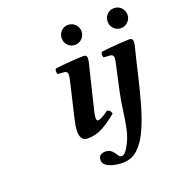

<svg xmlns="http://www.w3.org/2000/svg" viewBox="-147 -754 1012 1084"><g transform="rotate(-20 358.5 -212.0)"><path d="M402 -320 357 -134Q354 -123 351 -108.5Q348 -94 348 -83Q348 -66 358 -66Q366 -66 384.5 -75.5Q403 -85 421 -100Q432 -100 438.5 -92.5Q445 -85 447 -74Q397 -33 356.5 -11.5Q316 10 269 10Q244 10 234 -6Q224 -22 224 -46Q224 -64 227.5 -84Q231 -104 236 -125L281 -316Q286 -337 288 -348.5Q290 -360 290 -367Q290 -375 285.5 -380.5Q281 -386 272 -387L232 -390Q228 -397 228 -407Q228 -417 233 -423Q257 -426 290.5 -429Q324 -432 355 -434Q386 -436 402 -436Q423 -436 423 -415Q423 -402 416 -375.5Q409 -349 402 -320ZM322 -571Q322 -596 339 -613.5Q356 -631 381 -631Q406 -631 423.5 -613.5Q441 -596 441 -571Q441 -546 423.5 -528.5Q406 -511 381 -511Q356 -511 339 -528.5Q322 -546 322 -571ZM557 -316Q562 -337 564 -348.5Q566 -360 566 -367Q566 -375 561.5 -380.5Q557 -386 548 -387L508 -390Q504 -397 504 -407Q504 -417 509 -423Q533 -426 566.5 -429Q600 -432 631 -434Q662 -436 678 -436Q699 -436 699 -415Q699 -402 692 -375.5Q685 -349 678 -320L658 -235Q637 -145 614.5 -65.5Q592 14 564 75.5Q536 137 498 172Q460 207 406 207Q379 207 352.5 200.5Q326 194 309.5 182Q293 170 293 153Q293 127 306.5 120Q320 113 332 113Q353 113 365 121.5Q377 130 384 141Q391 152 397.5 160.5Q404 169 416 169Q427 169 441 151Q455 133 469 102.5Q483 72 491 34Q502 -17 508.5 -70.5Q515 -124 527 -179ZM598 -571Q598 -596 615 -613.5Q632 -631 657 -631Q682 -631 699.5 -613.5Q717 -596 717 -571Q717 -546 699.5 -528.5Q682 -511 657 -511Q632 -511 615 -528.5Q598 -546 598 -571Z"/></g></svg>

Font: Libertinus Serif SemiBold
Style: Italic
Weight: 600
Italic angle: -11.5°
Designer: Philipp H. Poll, Khaled Hosny
Foundry: Caleb Maclennan
Version: Version 7.051;RELEASE